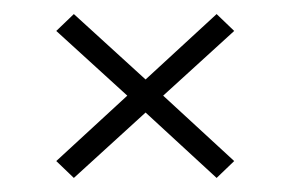

<svg xmlns="http://www.w3.org/2000/svg" viewBox="-20 -534 413 273"><path d="M60 -305 161 -398 60 -490 85 -514 187 -421 288 -514 313 -490 212 -398 313 -305 288 -281 187 -374 85 -281Z"/></svg>

Font: Big Shoulders Text Thin
Style: Regular
Weight: 100
Designer: Patric King
Foundry: XO Type Co
Version: Version 1.000; ttfautohint (v1.8.2)